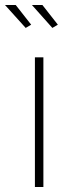

<svg xmlns="http://www.w3.org/2000/svg" viewBox="-59 -750 276 770"><path d="M81 0V-520H115V0ZM69 -730H111L173 -651L151 -638ZM-39 -730H4L66 -651L44 -638Z"/></svg>

Font: Raleway Thin ExtraLight
Style: Regular
Weight: 250
Version: Version 4.026